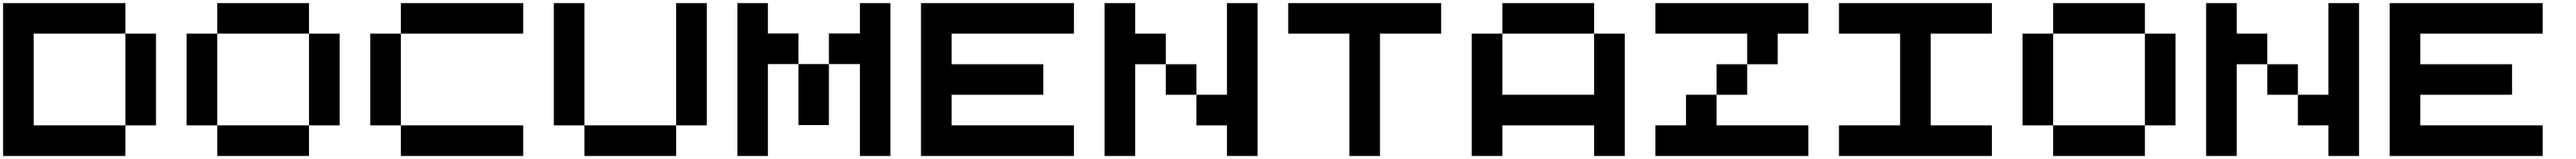

<svg xmlns="http://www.w3.org/2000/svg" viewBox="-20 -820 16843 1040"><path d="M200.2 -600.1V0H799.8V200.2H0V-799.8H799.8V-600.1ZM799.8 -600.1H1000V0H799.8Z M1200.2 -600.1H1400.4V0H1200.2ZM2000 -799.8V-600.1H1400.4V-799.8ZM1400.4 200.2V0H2000V200.2ZM2000 -600.1H2200.2V0H2000Z M3400.4 200.2H2600.6V0H3400.4ZM2400.4 -600.1H2600.6V0H2400.4ZM3400.4 -799.8V-600.1H2600.6V-799.8Z M3600.6 -799.8H3800.8V0H3600.6ZM3800.8 200.2V0H4400.4V200.2ZM4400.4 -799.8H4600.6V0H4400.4Z M5199.7 -2V-400.9H5398.9V-2ZM5601.6 -799.8H5800.8V200.2H5601.6V-400.9H5398.9V-601.1H5601.6ZM5000 -601.1H5199.7V-400.9H5000V200.2H4800.8V-799.8H5000Z M7001 -600.1H6201.2V-399.9H6800.8V-200.2H6201.2V0H7001V200.2H6001V-799.8H7001Z M8001 -799.8H8201.2V200.2H8001V0H7801.3V-200.2H8001ZM7401.4 -600.1H7601.1V-399.9H7401.4V200.2H7201.2V-799.8H7401.4ZM7601.1 -399.9H7801.3V-200.2H7601.1Z M8401.4 -799.8H9401.4V-600.1H9001.5V200.2H8801.3V-600.1H8401.4Z M10401.4 -799.8V-600.1H9801.8V-799.8ZM10401.4 -600.1H10601.6V200.2H10401.4V0H9801.8V200.2H9601.6V-600.1H9801.8V-200.2H10401.4Z M11601.6 -600.1V-399.9H11401.9V-600.1H10801.8V-799.8H11801.8V-600.1ZM11002 -200.2H11201.7V0H11801.8V200.2H10801.8V0H11002ZM11401.9 -399.9V-200.2H11201.7V-399.9Z M12602.1 -600.1V0H13002V200.2H12002V0H12401.9V-600.1H12002V-799.8H13002V-600.1Z M13202.1 -600.1H13402.3V0H13202.1ZM14002 -799.8V-600.1H13402.3V-799.8ZM13402.3 200.2V0H14002V200.2ZM14002 -600.1H14202.1V0H14002Z M15202.1 -799.8H15402.3V200.2H15202.1V0H15002.4V-200.2H15202.1ZM14602.5 -600.1H14802.2V-399.9H14602.5V200.2H14402.3V-799.8H14602.5ZM14802.2 -399.9H15002.4V-200.2H14802.2Z M16602.5 -600.1H15802.7V-399.9H16402.3V-200.2H15802.7V0H16602.5V200.2H15602.5V-799.8H16602.5Z"/></svg>

Font: QuinqueFive
Style: Regular
Weight: 400
Monospace: yes
Designer: GGBotNet
Foundry: GGBotNet
Version: 1.1